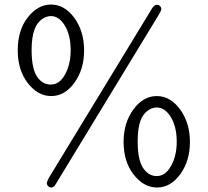

<svg xmlns="http://www.w3.org/2000/svg" viewBox="-20 -770 915 845"><path d="M58.1 -548.8Q58.1 -637.7 102.5 -693.8Q147 -750 204.1 -750Q264.2 -750 307.1 -691.4Q350.1 -632.8 350.1 -547.9Q350.1 -464.8 307.6 -406Q265.1 -347.2 205.1 -347.2Q147 -347.2 102.5 -404.1Q58.1 -460.9 58.1 -548.8ZM119.1 -548.8Q119.1 -460 148.9 -424.8Q170.9 -397.9 204.1 -397.9Q242.2 -397.9 266.6 -442.9Q291 -487.8 291 -548.8Q291 -614.7 265.6 -657Q240.2 -699.2 204.1 -699.2Q182.1 -699.2 162.1 -683.6Q142.1 -668 131.8 -640.1Q119.1 -606 119.1 -548.8ZM186 35.2Q186 31.2 194.8 13.2L650.9 -735.8Q660.6 -749 670.9 -749Q678.7 -749 684.3 -743.4Q689.9 -737.8 689.9 -730Q689.9 -723.1 675.8 -700.2L223.1 43.9Q216.3 55.2 205.1 55.2Q197.3 55.2 191.7 49.1Q186 43 186 35.2ZM523.9 -146Q523.9 -229 566.9 -288.1Q609.9 -347.2 669.9 -347.2Q730 -347.2 772.9 -288.1Q815.9 -229 815.9 -145Q815.9 -62 773.4 -3.4Q731 55.2 670.9 55.2Q612.8 55.2 568.4 -1.5Q523.9 -58.1 523.9 -146ZM585.9 -146Q585.9 -57.1 616.2 -22Q638.2 4.9 669.9 4.9Q708 4.9 732.9 -40Q757.8 -85 757.8 -146Q757.8 -211.9 731.9 -254.4Q706.1 -296.9 669.9 -296.9Q647.9 -296.9 627.9 -281.5Q607.9 -266.1 598.1 -237.8Q585.9 -206.1 585.9 -146Z"/></svg>

Font: CMU Bright
Style: Roman
Weight: 500
Version: Version 0.7.0